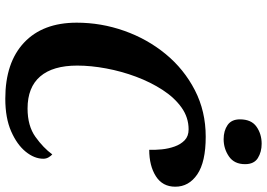

<svg xmlns="http://www.w3.org/2000/svg" viewBox="-158 -816 984 707"><g transform="rotate(90 333.5 -462.0)"><path d="M343 10Q210 10 136.5 -59Q63 -128 63 -253Q63 -343 93 -428Q123 -513 178.5 -580.5Q234 -648 311.5 -688Q389 -728 483 -728Q576 -728 621.5 -697Q667 -666 667 -616Q667 -569 628.5 -544.5Q590 -520 531 -520Q532 -541 529.5 -566Q527 -591 519 -613.5Q511 -636 496 -650.5Q481 -665 456 -665Q412 -665 375.5 -639Q339 -613 310.5 -569Q282 -525 262 -471.5Q242 -418 231.5 -361.5Q221 -305 221 -255Q221 -165 261 -118.5Q301 -72 379 -72Q443 -72 483.5 -101Q524 -130 548 -163Q553 -159 558.5 -150Q564 -141 564 -130Q564 -97 538 -65Q512 -33 463 -11.5Q414 10 343 10ZM492 -794Q461 -794 440 -808.5Q419 -823 419 -854Q419 -896 446 -915Q473 -934 509 -934Q539 -934 561.5 -920Q584 -906 584 -873Q584 -833 555.5 -813.5Q527 -794 492 -794Z"/></g></svg>

Font: Noto Serif SemiCondensed
Style: Bold Italic
Weight: 700
Width: 4
Italic angle: -12°
Designer: Monotype Design Team
Foundry: Monotype Imaging Inc.
Version: Version 2.014